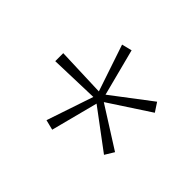

<svg xmlns="http://www.w3.org/2000/svg" viewBox="-91 -903 713 713"><g transform="rotate(-45 265.5 -546.5)"><path d="M132 -371 168 -349 270 -510 376 -348 411 -371 294 -525 479 -573 469 -613 285 -551 292 -745H250L256 -551L72 -613L62 -573L247 -525Z"/></g></svg>

Font: Noto Sans Devanagari Condensed ExtraLight
Style: Regular
Weight: 200
Width: 3
Designer: Jelle Bosma - Monotype Design Team
Foundry: Monotype Imaging Inc.
Version: Version 2.004